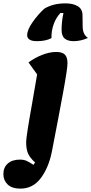

<svg xmlns="http://www.w3.org/2000/svg" viewBox="-74 -908 541 1138"><path d="M-54 124Q-54 84 -27.5 61Q-1 38 44 38Q68 38 85 46Q102 54 124 69L134 55Q102 26 91.5 0Q81 -26 81 -66Q81 -98 116 -293Q140 -431 146 -467L95 -538Q133 -566 176.5 -583Q220 -600 259 -600Q295 -600 310.5 -584.5Q326 -569 326 -533Q326 -501 300.5 -362Q275 -223 233 -7Q213 89 166.5 149.5Q120 210 47 210Q-3 210 -28.5 185.5Q-54 161 -54 124ZM314 -888Q359 -888 386.5 -871.5Q414 -855 415 -820L416 -748Q417 -704 447 -683Q404 -664 363 -664Q328 -664 309.5 -679.5Q291 -695 291 -732Q291 -779 302 -831H284Q258 -803 244 -764Q230 -725 231 -682Q197 -664 145 -664Q115 -664 101 -673.5Q87 -683 87 -699Q87 -731 119 -776.5Q151 -822 188 -856Q239 -888 314 -888Z"/></svg>

Font: Lemonada SemiBold
Style: Regular
Weight: 600
Designer: Mohamed Gaber (Arabic) Eduardo Tunni (Latin)
Foundry: Kief Type Foundry
Version: Version 3.006